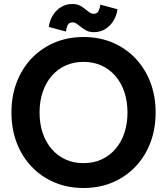

<svg xmlns="http://www.w3.org/2000/svg" viewBox="-20 -918 827 950"><path d="M175.8 -361.3Q175.8 -416.3 191 -462Q206.3 -507.8 235 -541.4Q263.7 -575 303.7 -593.4Q343.8 -611.8 393.3 -611.8Q442.9 -611.8 482.9 -593.4Q522.9 -575 551.6 -541.4Q580.3 -507.8 595.6 -462Q610.8 -416.3 610.8 -361.3Q610.8 -306.4 595.6 -260.6Q580.3 -214.8 551.6 -181.3Q522.9 -147.7 482.9 -129.3Q442.9 -110.8 393.3 -110.8Q343.8 -110.8 303.7 -129.3Q263.7 -147.7 235 -181.3Q206.3 -214.8 191 -260.6Q175.8 -306.4 175.8 -361.3ZM36.6 -361.3Q36.6 -279.8 62.7 -211.5Q88.9 -143.3 136.7 -93.1Q184.6 -43 249.9 -15.4Q315.2 12.2 393.3 12.2Q471.7 12.2 536.9 -15.4Q602.1 -43 649.9 -93.1Q697.8 -143.3 723.9 -211.5Q750 -279.8 750 -361.3Q750 -442.9 723.9 -511.1Q697.8 -579.3 649.9 -629.5Q602.1 -679.7 536.9 -707.3Q471.7 -734.9 393.3 -734.9Q315.2 -734.9 249.9 -707.3Q184.6 -679.7 136.7 -629.5Q88.9 -579.3 62.7 -511.1Q36.6 -442.9 36.6 -361.3ZM306.4 -762Q307.4 -776.9 314 -792.1Q320.6 -807.4 338.6 -807.4Q349.9 -807.4 360.2 -800Q370.6 -792.7 382.2 -783.1Q393.8 -773.4 408.8 -766.1Q423.8 -758.8 444.1 -758.8Q476.3 -758.8 501.2 -774.3Q526.1 -789.8 541.7 -815.7Q557.4 -841.6 561.3 -872.3L476.3 -895Q475.3 -880.1 468.3 -864.9Q461.2 -849.6 444.1 -849.6Q432.9 -849.6 422.5 -856.9Q412.1 -864.3 400.5 -873.9Q388.9 -883.5 374 -890.9Q359.1 -898.2 338.6 -898.2Q306.4 -898.2 281.5 -882.7Q256.6 -867.2 241.1 -841.4Q225.6 -815.7 221.4 -784.7Z"/></svg>

Font: Giphurs
Style: Regular
Weight: 400
Version: Version 2.010